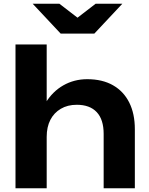

<svg xmlns="http://www.w3.org/2000/svg" viewBox="-20 -1008 797 1028"><path d="M63 -770H230V0H63ZM447 -584Q528 -584 585 -551.5Q642 -519 672 -459Q702 -399 702 -316V0H535V-291Q535 -368 498 -407.5Q461 -447 391 -447Q342 -447 305.5 -425.5Q269 -404 249.5 -366Q230 -328 230 -275L175 -304Q186 -394 223.5 -456Q261 -518 319 -551Q377 -584 447 -584ZM485 -828H305L155 -988H298L433 -884H357L492 -988H635Z"/></svg>

Font: Unbounded Medium
Style: Regular
Weight: 500
Designer: Luke Prowse, Jean-Baptiste Morizot, Fátima Lázaro, Florian Runge
Foundry: NaN
Version: Version 1.700